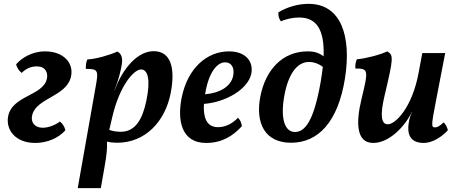

<svg xmlns="http://www.w3.org/2000/svg" viewBox="-20 -734 2377 998"><path d="M163 9C225 9 284 -16 320 -57C316 -75 304 -94 291 -102C263 -81 228 -70 202 -70C160 -70 137 -99 148 -138C172 -226 326 -232 349 -336C365 -407 309 -467 215 -467C145 -467 92 -432 64 -400C67 -383 80 -364 93 -355C115 -379 145 -389 171 -389C216 -389 230 -357 224 -326C206 -235 42 -239 22 -128C10 -59 60 9 163 9Z M779 -468C694 -468 617 -377 576 -265H575L581 -282C595 -317 607 -362 613 -399C618 -430 613 -454 590 -466C551 -448 479 -427 434 -425C427 -411 426 -393 426 -376C490 -376 493 -369 477 -282L384 244H504L524 130C535 69 538 32 536 2C552 6 571 8 589 8C735 8 838 -102 867 -249C893 -382 867 -468 779 -468ZM740 -207C721 -119 686 -49 608 -49C588 -49 566 -52 548 -59L563 -123C601 -289 676 -373 713 -373C751 -373 763 -314 740 -207Z M1170 -467C1060 -467 956 -385 924 -225C902 -114 919 9 1052 9C1132 9 1190 -26 1237 -78C1235 -97 1229 -110 1217 -122C1186 -89 1149 -73 1113 -73C1051 -73 1036 -128 1040 -194C1150 -202 1268 -268 1286 -350C1299 -411 1260 -467 1170 -467ZM1192 -340C1181 -284 1121 -250 1046 -244C1046 -245 1047 -247 1047 -249C1065 -359 1109 -410 1150 -410C1184 -410 1200 -381 1192 -340Z M1584 -714C1532 -714 1475 -699 1427 -670C1426 -652 1430 -637 1440 -623C1468 -636 1505 -643 1535 -643C1626 -643 1667 -579 1662 -441C1639 -459 1615 -467 1579 -467C1449 -467 1360 -372 1333 -231C1307 -95 1356 8 1493 8C1634 8 1737 -100 1773 -326C1808 -546 1753 -714 1584 -714ZM1513 -48C1461 -48 1436 -115 1458 -237C1478 -347 1523 -412 1586 -412C1610 -412 1637 -403 1658 -386C1655 -362 1652 -337 1647 -309C1611 -105 1566 -48 1513 -48Z M1920 9C2003 9 2084 -76 2121 -152H2122C2114 -136 2109 -120 2106 -104C2094 -41 2108 9 2183 9C2225 9 2273 -19 2308 -57C2305 -72 2296 -89 2286 -98C2267 -80 2254 -72 2242 -72C2222 -72 2220 -77 2246 -209L2294 -458H2175L2156 -356C2122 -173 2035 -88 1996 -88C1962 -88 1954 -132 1979 -237C2027 -438 2025 -447 1993 -467C1956 -449 1878 -429 1835 -426C1828 -412 1826 -393 1827 -378C1894 -377 1897 -374 1859 -219C1829 -95 1832 9 1920 9Z"/></svg>

Font: Vollkorn Semibold
Style: Italic
Weight: 600
Italic angle: -11°
Designer: Friedrich Althausen
Foundry: Friedrich Althausen
Version: Version 4.015;PS 004.015;hotconv 1.0.88;makeotf.lib2.5.64775